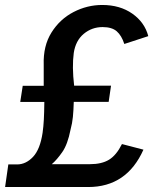

<svg xmlns="http://www.w3.org/2000/svg" viewBox="-40 -753 658 773"><path d="M-19.5 0 -6.5 -91H28.5Q64 -91 92.8 -121.2Q121.5 -151.5 131.5 -218.5Q135 -243.5 136.5 -271.5Q138 -299.5 138.5 -342.5H41.5L51.5 -407.5H136V-492Q133.5 -568 167.2 -622Q201 -676 256 -704.5Q311 -733 371.5 -733Q443 -733 492.8 -698Q542.5 -663 557 -607.5L460.5 -576Q449.5 -610 430 -627Q410.5 -644 373 -644Q330 -644 297.2 -616.8Q264.5 -589.5 257 -540Q249.5 -484.5 258.5 -408H407L397.5 -343H257Q256 -308 253.5 -282.5Q251 -257 244 -231Q232.5 -172 210.8 -140.8Q189 -109.5 168.5 -92H322Q369.5 -92 399 -110Q428.5 -128 451 -173L537.5 -150.5Q470.5 0 315 0Z"/></svg>

Font: Public Sans Medium
Style: Italic
Weight: 500
Italic angle: -8°
Designer: The Public Sans project authors (U.S. Web Design System). Libre Franklin designed by Pablo Impallari and Rodrigo Fuenzal
Version: Version 1.007; ttfautohint (v1.8.1) -l 8 -r 50 -G 200 -x 14 